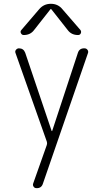

<svg xmlns="http://www.w3.org/2000/svg" viewBox="-20 -775 540 1015"><path d="M227.5 -26.4 61.5 -496.1Q58.6 -504.9 64.9 -512.2Q71.3 -519.5 80.1 -519.5Q104.5 -519.5 113.3 -496.1L252.9 -83Q252.9 -82 253.9 -82Q255.9 -82 255.9 -83L391.6 -495.1Q399.4 -520.5 426.8 -519.5Q436.5 -519.5 442.4 -511.7Q448.2 -503.9 445.3 -495.1L207 195.3Q199.2 220.7 172.9 219.7Q163.1 219.7 157.7 211.9Q152.3 204.1 155.3 195.3L227.5 -8.8Q230.5 -18.6 227.5 -26.4ZM310.5 -725.6 405.3 -616.2Q411.1 -608.4 407.2 -599.1Q403.3 -589.8 392.6 -589.8Q357.4 -589.8 337.9 -616.2L251 -726.6Q250 -727.5 249 -727.5L247.1 -726.6L160.2 -616.2Q140.6 -589.8 105.5 -589.8Q95.7 -589.8 90.8 -599.1Q85.9 -608.4 92.8 -616.2L186.5 -725.6Q210.9 -754.9 249 -754.9Q287.1 -754.9 310.5 -725.6Z"/></svg>

Font: Rounded Mgen+ 1mn light
Style: Regular
Weight: 200
Designer: [Source Han Sans]
Ryoko NISHIZUKA  (kana & ideographs); Paul D. Hunt (Latin, Greek & Cyrillic); Wenlong ZHANG  (bopomofo
Version: Version 1.059.20150602